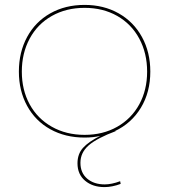

<svg xmlns="http://www.w3.org/2000/svg" viewBox="-20 -553 689 783"><path d="M448 -18 454 -19Q376 10 342 39.5Q308 69 308 111Q308 152 335.5 175.5Q363 199 407 199Q435 199 470 186L472 197Q437 210 406 210Q358 210 327 184Q296 158 296 113Q296 75 318.5 50Q341 25 389 1Q361 8 325 8Q246 8 185 -26Q124 -60 90.5 -121.5Q57 -183 57 -261Q57 -340 90.5 -402Q124 -464 185 -498.5Q246 -533 325 -533Q403 -533 464 -498.5Q525 -464 559 -402Q593 -340 593 -261Q593 -177 554.5 -113.5Q516 -50 448 -18ZM580 -261Q580 -336 548 -395.5Q516 -455 458 -488Q400 -521 325 -521Q250 -521 191.5 -488Q133 -455 101 -395.5Q69 -336 69 -261Q69 -186 101 -127.5Q133 -69 191.5 -36Q250 -3 325 -3Q400 -3 458 -36Q516 -69 548 -127.5Q580 -186 580 -261Z"/></svg>

Font: Hepta Slab Thin
Style: Regular
Weight: 250
Designer: Michael LaGattuta
Foundry: Michael LaGattuta
Version: Version 1.100; ttfautohint (v1.8) -l 8 -r 50 -G 200 -x 14 -D